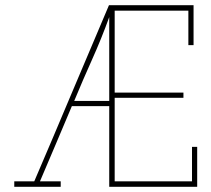

<svg xmlns="http://www.w3.org/2000/svg" viewBox="-20 -720 815 740"><path d="M214 0V-21H134Q165 -93 195.5 -165.5Q226 -238 257 -311H401V0H740V-154H720V-21H422V-343H687V-363H422V-679H706V-546H726V-700H400Q327 -529 256 -360Q185 -191 112 -21H35V0ZM401 -654V-331H266Q300 -413 335.5 -492Q371 -571 401 -654Z"/></svg>

Font: Josefin Slab ExtraLight
Style: Regular
Weight: 250
Designer: Santiago Orozco
Foundry: Typemade
Version: Version 2.000